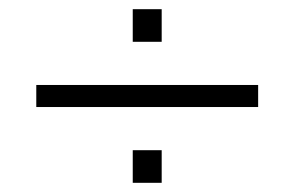

<svg xmlns="http://www.w3.org/2000/svg" viewBox="-20 -570 640 418"><path d="M59 -337V-385H542V-337ZM269 -172V-243H332V-172ZM269 -479V-550H332V-479Z"/></svg>

Font: Mona Sans ExtraLight Light
Style: Regular
Weight: 300
Version: Version 2.000